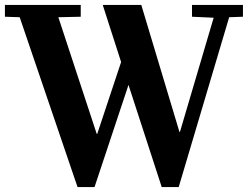

<svg xmlns="http://www.w3.org/2000/svg" viewBox="-20 -760 1007 780"><path d="M0 -740H308V-692L217 -690L373 -216H375L472 -508L398 -738L399 -740H554L709 -224H711L848 -688L760 -692V-740H967V-692L911 -690L706 0H637L502 -415L364 0H295L60 -690L0 -692Z"/></svg>

Font: Minipax
Style: Bold
Weight: 600
Designer: Raphaël Ronot, Igor Stepanchenko (Cyrillic)
Foundry: steppetype
Version: Version 1.002